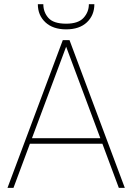

<svg xmlns="http://www.w3.org/2000/svg" viewBox="-20 -904 637 924"><path d="M551.8 0 472.7 -212.4H124L44.9 0H16.1L282.2 -710.9H314.5L580.6 0ZM133.8 -238.8H462.9L298.3 -679.2ZM407.7 -883.8H434.1Q434.1 -830.6 398.2 -796.6Q362.3 -762.7 298.3 -762.7Q234.9 -762.7 198.5 -796.6Q162.1 -830.6 162.1 -883.8H188.5Q188.5 -845.2 213.1 -817.6Q237.8 -790 298.3 -790Q356.4 -790 382.1 -818.1Q407.7 -846.2 407.7 -883.8Z"/></svg>

Font: Vazirmatn UI Thin
Style: Regular
Weight: 100
Designer: Saber Rastikerdar
Foundry: Saber Rastikerdar
Version: Version 33.003